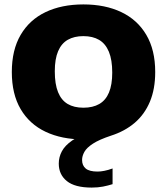

<svg xmlns="http://www.w3.org/2000/svg" viewBox="-20 -623 756 869"><path d="M395 226Q319 226 282.5 196.5Q246 167 246 117.5Q246 88 260 61.8Q274 35.5 306.8 12.8Q339.5 -10 395.5 -29L389.5 8H357.5Q259.5 8 186.5 -26.5Q113.5 -61 73.5 -129Q33.5 -197 33.5 -297Q33.5 -397 73.5 -465.2Q113.5 -533.5 186.2 -568.2Q259 -603 357.5 -603Q456 -603 529 -568.2Q602 -533.5 642.2 -465.2Q682.5 -397 682.5 -297Q682.5 -220 658.5 -162.8Q634.5 -105.5 589.8 -67.2Q545 -29 482.5 -9Q429.5 8.5 401 27Q372.5 45.5 362 64.2Q351.5 83 351.5 101Q351.5 126 368 139.8Q384.5 153.5 421.5 153.5Q435.5 153.5 452.2 150.2Q469 147 489.5 139.5V210.5Q469 217 446.2 221.5Q423.5 226 395 226ZM357.5 -135.5Q400 -135.5 429.2 -152.2Q458.5 -169 473.2 -204.2Q488 -239.5 488 -294.5Q488 -352 472.8 -388.8Q457.5 -425.5 428.5 -442.5Q399.5 -459.5 357.5 -459.5Q316 -459.5 287 -443Q258 -426.5 243 -391.2Q228 -356 228 -300.5Q228 -242 242.8 -205.8Q257.5 -169.5 286.2 -152.5Q315 -135.5 357.5 -135.5Z"/></svg>

Font: Encode Sans SC Condensed Thin ExtraBold
Style: Regular
Weight: 800
Version: Version 3.002